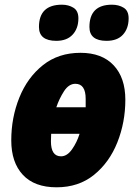

<svg xmlns="http://www.w3.org/2000/svg" viewBox="-20 -788 580 818"><path d="M314 -710Q314 -742 293 -755Q272 -768 244 -768Q146 -768 146 -673Q146 -614 220 -614Q265 -614 289.5 -640.5Q314 -667 314 -710ZM528 -710Q528 -742 507 -755Q486 -768 457 -768Q361 -768 361 -673Q361 -614 434 -614Q480 -614 504 -640.5Q528 -667 528 -710ZM514 -363Q514 -457 464 -510Q414 -563 323 -563Q229 -563 163 -510.5Q97 -458 62.5 -372.5Q28 -287 28 -190Q28 -96 77.5 -43Q127 10 221 10Q315 10 380.5 -43Q446 -96 480 -181.5Q514 -267 514 -363ZM301 -431Q345 -431 345 -367Q345 -359 345 -349.5Q345 -340 345 -331H220Q232 -367 252.5 -399Q273 -431 301 -431ZM197 -186Q197 -203 198 -218H319Q308 -182 287 -152Q266 -122 240 -122Q197 -122 197 -186Z"/></svg>

Font: Noto Sans Display SemiCondensed Black
Style: Italic
Weight: 900
Width: 4
Designer: Monotype Design team
Foundry: Monotype Imaging Inc.
Version: 1.000